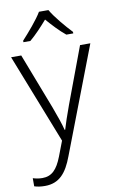

<svg xmlns="http://www.w3.org/2000/svg" viewBox="-107 -821 684 1119"><g transform="rotate(-10 235.0 -262.0)"><path d="M263 -765H207C182 -722 124 -655 87 -615V-606H128C164 -636 202 -677 234 -714C266 -677 305 -635 341 -606H382V-615C345 -654 287 -722 263 -765ZM1 -532 209 -2 175 87C147 159 115 193 59 193C37 193 19 189 3 184V232C21 238 41 241 66 241C151 241 195 188 230 94L470 -532H409L285 -200C264 -143 247 -92 238 -61H235C226 -97 210 -143 188 -202L61 -532Z"/></g></svg>

Font: Noto Sans Sinhala UI Light
Style: Regular
Weight: 300
Designer: Jelle Bosma - Monotype Design Team
Foundry: Monotype Imaging Inc.
Version: Version 2.006